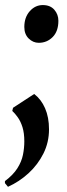

<svg xmlns="http://www.w3.org/2000/svg" viewBox="-40 -496 266 758"><path d="M-8.5 241.5 -20.5 227V219Q12 194.5 28.5 168.5Q45 142.5 50.5 115.8Q56 89 56 62Q56 29.5 48.8 6.2Q41.5 -17 30.2 -32.8Q19 -48.5 8.5 -58L11.5 -70.5L95 -125Q122.5 -104 138 -68.5Q153.5 -33 153.5 14.5Q153.5 66 131.5 110Q109.5 154 72.8 187.8Q36 221.5 -8.5 241.5ZM56 -389.5Q56 -427.5 77.5 -451.8Q99 -476 129 -476Q158.5 -476 174.5 -457.5Q190.5 -439 190.5 -414Q190.5 -372.5 168 -349.8Q145.5 -327 113 -327Q90.5 -327 73.2 -344Q56 -361 56 -389.5Z"/></svg>

Font: Merriweather 144pt ExtraBold
Style: Italic
Weight: 800
Italic angle: -7.8°
Version: Version 2.101